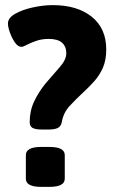

<svg xmlns="http://www.w3.org/2000/svg" viewBox="-20 -728 443 750"><path d="M145 -222Q118 -222 107 -228.5Q96 -235 96 -251Q96 -295 113.5 -332Q131 -369 158 -402Q188 -437 213.5 -466Q239 -495 239 -520Q239 -546 222.5 -561Q206 -576 170 -576Q144 -576 122 -568.5Q100 -561 85 -553Q70 -545 64 -545Q50 -545 38 -562.5Q26 -580 18.5 -601.5Q11 -623 11 -636Q11 -658 39 -674Q67 -690 108 -699Q149 -708 186 -708Q282 -708 338.5 -662.5Q395 -617 395 -535Q395 -493 382 -463.5Q369 -434 348.5 -411Q328 -388 306 -368Q277 -341 252 -314Q227 -287 221 -249Q217 -233 204.5 -227.5Q192 -222 168 -222ZM141 2Q81 2 81 -30V-122Q81 -154 141 -154H173Q233 -154 233 -122V-30Q233 2 173 2Z"/></svg>

Font: Asap Semi Condensed
Style: Bold
Weight: 700
Width: 4
Designer: Pablo Cosgaya
Foundry: Omnibus-Type
Version: Version 3.001; ttfautohint (v1.8.4.7-5d5b)